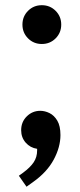

<svg xmlns="http://www.w3.org/2000/svg" viewBox="-20 -559 308 735"><path d="M81.5 155.8 52.2 113.8 68.4 102.1Q95.7 82 108.9 62.3Q122.1 42.5 122.1 17.1V10.7Q95.7 6.8 78.4 -12.9Q61 -32.7 61 -60.5Q61 -92.3 82.5 -113.5Q104 -134.8 134.3 -134.8Q151.9 -134.8 169.7 -126Q187.5 -117.2 199.5 -96.9Q211.4 -76.7 211.4 -42Q211.4 3.9 185.8 51.8Q160.2 99.6 107.4 137.2ZM140.1 -390.6Q108.9 -390.6 87.4 -412.1Q65.9 -433.6 65.9 -464.8Q65.9 -496.1 87.4 -517.6Q108.9 -539.1 140.1 -539.1Q171.4 -539.1 192.9 -517.6Q214.4 -496.1 214.4 -464.8Q214.4 -433.6 192.9 -412.1Q171.4 -390.6 140.1 -390.6Z"/></svg>

Font: Schibsted Grotesk
Style: Regular
Weight: 400
Designer: Bakken & Baeck AS, Henrik Kongsvoll
Foundry: Schibsted ASA
Version: Version 1.100; ttfautohint (v1.8.4.7-5d5b);gftools[0.9.25]